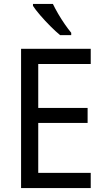

<svg xmlns="http://www.w3.org/2000/svg" viewBox="-20 -964 540 984"><path d="M445 0H88V-714H445V-636H176V-411H429V-334H176V-78H445ZM251 -944Q262 -921 278 -893.5Q294 -866 312 -840Q330 -814 345 -796V-784H288Q266 -802 238 -830Q210 -858 185.5 -886.5Q161 -915 149 -934V-944Z"/></svg>

Font: Noto Sans Tamil SemiCondensed
Style: Regular
Weight: 400
Width: 4
Designer: Jelle Bosma - Monotype Design Team
Foundry: Monotype Imaging Inc.
Version: Version 2.004; ttfautohint (v1.8.4.7-5d5b)